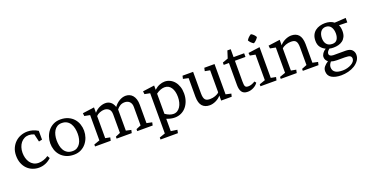

<svg xmlns="http://www.w3.org/2000/svg" viewBox="-41 -1612 5191 2728"><g transform="rotate(-20 2555.0 -247.5)"><path d="M387.2 -457Q344.2 -474.1 309.1 -474.1Q271 -474.1 240 -458Q209 -441.9 187 -414.6Q165 -387.2 152.6 -349.1Q140.1 -311 140.1 -267.1Q140.1 -227.1 150.1 -189Q160.2 -150.9 181.2 -120.8Q202.1 -90.8 234.1 -73Q266.1 -55.2 310.1 -55.2Q344.2 -55.2 384.5 -68.1Q424.8 -81.1 456.1 -104L478 -65.9Q438 -27.8 389.9 -8.3Q341.8 11.2 291 11.2Q240.2 11.2 194.6 -6.8Q148.9 -24.9 114.5 -59.6Q80.1 -94.2 60.1 -144.5Q40 -194.8 40 -259.8Q40 -324.2 62.5 -374Q85 -423.8 122.1 -458.5Q159.2 -493.2 207 -511Q254.9 -528.8 306.2 -528.8Q347.2 -528.8 387 -517.3Q426.8 -505.9 464.8 -481.9V-349.1L415 -338.9Z M820.3 -46.9Q860.4 -46.9 888.7 -64.5Q917 -82 935.1 -111.1Q953.1 -140.1 961.7 -177Q970.2 -213.9 970.2 -252.9Q970.2 -293.9 962.2 -334Q954.1 -374 935.1 -405.5Q916 -437 884.5 -456.1Q853 -475.1 806.2 -475.1Q766.1 -475.1 737.5 -457.5Q709 -439.9 691.2 -410.9Q673.3 -381.8 664.8 -345Q656.2 -308.1 656.2 -269Q656.2 -228 664.1 -188Q671.9 -147.9 690.9 -116.5Q710 -85 741.5 -65.9Q772.9 -46.9 820.3 -46.9ZM805.2 -529.8Q872.1 -529.8 922.1 -507.3Q972.2 -484.9 1005.1 -447.5Q1038.1 -410.2 1054.2 -362.1Q1070.3 -314 1070.3 -264.2Q1070.3 -212.9 1053.7 -164.6Q1037.1 -116.2 1005.6 -77.6Q974.1 -39.1 927.7 -15.6Q881.3 7.8 821.3 7.8Q753.9 7.8 704.1 -14.6Q654.3 -37.1 621.1 -74.5Q587.9 -111.8 572 -159.9Q556.2 -208 556.2 -257.8Q556.2 -309.1 572.8 -357.4Q589.4 -405.8 620.8 -444.3Q652.3 -482.9 698.7 -506.3Q745.1 -529.8 805.2 -529.8Z M1704.6 -44.9 1694.3 0H1465.3V-29.8L1537.6 -60.1V-339.8Q1537.6 -397 1508.5 -421.9Q1479.5 -446.8 1438.5 -446.8Q1406.7 -446.8 1371.1 -432.9Q1335.4 -418.9 1315.4 -396V-62L1386.7 -47.9L1376.5 0H1139.6V-29.8L1226.6 -60.1V-442.9L1143.6 -459L1138.7 -502.9L1315.4 -526.9V-444.8Q1349.6 -486.8 1396.5 -507.8Q1443.4 -528.8 1485.4 -528.8Q1530.3 -528.8 1563.5 -503.4Q1596.7 -478 1614.7 -424.8Q1647.5 -472.2 1696 -500.5Q1744.6 -528.8 1792.5 -528.8Q1822.8 -528.8 1849.6 -517.3Q1876.5 -505.9 1896.5 -482.4Q1916.5 -459 1928 -423.6Q1939.5 -388.2 1939.5 -339.8V-62L2020.5 -44.9L2010.7 0H1777.3V-29.8L1849.6 -60.1V-339.8Q1849.6 -368.2 1841.1 -388.7Q1832.5 -409.2 1818.1 -422.1Q1803.7 -435.1 1785.6 -440.9Q1767.6 -446.8 1748.5 -446.8Q1708.5 -446.8 1678.5 -428.5Q1648.4 -410.2 1627.4 -381.8V-62Z M2224.6 -461.9Q2263.7 -497.1 2304 -512.9Q2344.2 -528.8 2382.3 -528.8Q2424.3 -528.8 2461.9 -510.5Q2499.5 -492.2 2527.1 -459Q2554.7 -425.8 2570.6 -379.4Q2586.4 -333 2586.4 -275.9Q2586.4 -216.8 2569.3 -166.5Q2552.2 -116.2 2521.2 -78.6Q2490.2 -41 2445.8 -19.5Q2401.4 2 2347.7 2Q2288.6 2 2224.6 -23.9V163.1L2320.3 176.8L2310.5 225.1H2047.4V194.8L2134.3 165V-442.9L2053.2 -459L2048.3 -502.9L2224.6 -526.9ZM2224.6 -99.1Q2259.3 -75.2 2289.8 -64.2Q2320.3 -53.2 2346.7 -53.2Q2380.4 -53.2 2406.5 -69.6Q2432.6 -85.9 2450.4 -114Q2468.3 -142.1 2477.8 -179.4Q2487.3 -216.8 2487.3 -258.8Q2487.3 -348.1 2451.9 -400.6Q2416.5 -453.1 2353.5 -453.1Q2325.7 -453.1 2293 -441.7Q2260.3 -430.2 2224.6 -403.8Z M2721.2 -458 2641.1 -475.1 2651.4 -520H2811.5V-195.8Q2811.5 -158.2 2817.4 -134.5Q2823.2 -110.8 2835.2 -97.4Q2847.2 -84 2865.2 -79.1Q2883.3 -74.2 2907.2 -74.2Q2927.2 -74.2 2947.8 -77.6Q2968.3 -81.1 2986.8 -88.1Q3005.4 -95.2 3020.8 -104Q3036.1 -112.8 3046.4 -125V-458L2970.2 -472.2L2980.5 -520H3135.3V-62L3216.3 -43.9L3205.6 0H3046.4V-76.2Q3029.3 -55.2 3007.8 -39.6Q2986.3 -23.9 2963.4 -13.4Q2940.4 -2.9 2917.5 2.4Q2894.5 7.8 2873.5 7.8Q2801.3 7.8 2761.7 -36.1Q2722.2 -80.1 2721.2 -175.8Z M3602.1 -68.8Q3579.1 -33.2 3535.2 -10.5Q3491.2 12.2 3446.3 12.2Q3413.1 12.2 3391.1 1.7Q3369.1 -8.8 3356.7 -27.8Q3344.2 -46.9 3338.6 -73Q3333 -99.1 3333 -128.9V-463.9H3253.9V-499L3337.9 -529.3L3373 -639.6H3423.3V-520H3583V-464.8H3423.3V-152.8Q3423.3 -126 3425.3 -107.4Q3427.2 -88.9 3433.1 -77.9Q3439 -66.9 3450.4 -62.5Q3461.9 -58.1 3481 -58.1Q3503.9 -58.1 3528.1 -66.2Q3552.2 -74.2 3583 -92.8Z M3818.4 -62 3893.6 -47.9 3883.3 0H3640.6V-29.8L3728.5 -60.1V-446.8L3647.5 -461.9L3642.6 -502.9L3818.4 -526.9ZM3695.3 -672.9Q3720.7 -716.8 3765.6 -742.2Q3809.6 -719.2 3832.5 -674.8Q3806.6 -630.9 3762.7 -606Q3741.7 -617.2 3724.1 -634.5Q3706.5 -651.9 3695.3 -672.9Z M4448.2 -62 4528.3 -44.9 4518.1 0H4281.2V-29.8L4357.9 -60.1V-325.2Q4357.9 -361.8 4352.1 -386Q4346.2 -410.2 4334.2 -423.6Q4322.3 -437 4304.2 -441.9Q4286.1 -446.8 4262.2 -446.8Q4242.2 -446.8 4221.7 -443.4Q4201.2 -439.9 4182.6 -432.9Q4164.1 -425.8 4148.7 -417Q4133.3 -408.2 4123 -396V-62L4199.2 -47.9L4189 0H3947.3V-29.8L4034.2 -60.1V-442.9L3951.2 -459L3946.3 -502.9L4123 -526.9V-444.8Q4140.1 -465.8 4161.6 -481.4Q4183.1 -497.1 4206.1 -507.6Q4229 -518.1 4252 -523.4Q4274.9 -528.8 4295.9 -528.8Q4368.2 -528.8 4407.2 -484.9Q4446.3 -440.9 4448.2 -345.2Z M4807.6 -161.1Q4791.5 -161.1 4775.4 -162.6Q4759.3 -164.1 4743.7 -168Q4726.6 -154.8 4714.6 -137.9Q4702.6 -121.1 4702.6 -102.1Q4702.6 -85 4718.5 -73.5Q4734.4 -62 4767.6 -61H4955.6Q5019.5 -59.1 5047.1 -28.6Q5074.7 2 5074.7 43.9Q5074.7 91.8 5047.6 129.9Q5020.5 168 4978 194.1Q4935.5 220.2 4882.1 233.6Q4828.6 247.1 4775.4 247.1Q4685.5 247.1 4631.1 214.6Q4576.7 182.1 4576.7 113.8Q4576.7 76.2 4600.1 47.6Q4623.5 19 4663.6 -6.8Q4623.5 -36.1 4623.5 -83Q4623.5 -108.9 4642.1 -137Q4660.6 -165 4694.3 -185.1Q4650.4 -205.1 4622.6 -241.9Q4594.7 -278.8 4594.7 -338.9Q4594.7 -390.1 4612.1 -426Q4629.4 -461.9 4658.9 -484.9Q4688.5 -507.8 4727.1 -518.8Q4765.6 -529.8 4806.6 -529.8Q4845.7 -529.8 4880.1 -519.8Q4914.6 -509.8 4940.4 -488.8Q4954.6 -488.8 4982.7 -490.5Q5010.7 -492.2 5039.6 -494.1Q5072.3 -496.1 5110.4 -499V-430.2L4985.4 -433.1Q5004.4 -393.1 5004.4 -338.9Q5004.4 -289.1 4988 -255.1Q4971.7 -221.2 4943.6 -200.2Q4915.5 -179.2 4880.1 -170.2Q4844.7 -161.1 4807.6 -161.1ZM4809.6 -215.8Q4859.4 -215.8 4881.8 -250.5Q4904.3 -285.2 4904.3 -338.9Q4904.3 -367.2 4897.9 -392.1Q4891.6 -417 4879.2 -436Q4866.7 -455.1 4846.7 -466.1Q4826.7 -477.1 4799.3 -477.1Q4773.4 -477.1 4753.4 -466.6Q4733.4 -456.1 4720.5 -437.5Q4707.5 -418.9 4700.9 -394.5Q4694.3 -370.1 4694.3 -341.8Q4694.3 -314.9 4700.9 -292Q4707.5 -269 4721.4 -252Q4735.4 -234.9 4756.8 -225.3Q4778.3 -215.8 4809.6 -215.8ZM4788.6 23.9Q4738.3 23.9 4701.7 11.2Q4668.5 49.8 4668.5 86.9Q4668.5 116.2 4679.4 135.5Q4690.4 154.8 4710.4 167Q4730.5 179.2 4758.1 184.1Q4785.6 189 4818.4 189Q4853.5 189 4887.5 179.9Q4921.4 170.9 4948 156Q4974.6 141.1 4990.5 121.1Q5006.3 101.1 5006.3 79.1Q5006.3 49.8 4985.8 36.9Q4965.3 23.9 4907.7 23.9Z"/></g></svg>

Font: Brawler
Style: Regular
Weight: 400
Version: Version 1.000